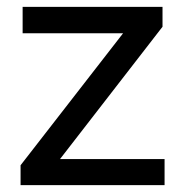

<svg xmlns="http://www.w3.org/2000/svg" viewBox="-20 -530 540 560"><path d="M460 -66V10H40V-48L339 -433H46V-510H454V-452L155 -66Z"/></svg>

Font: AtCorfu Sans
Style: AtCorfu Sans Regular
Weight: 400
Designer: Kostas Teopoulos
Foundry: Kostas Teopoulos
Version: Version 1.00 July 8, 2025, initial release